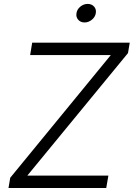

<svg xmlns="http://www.w3.org/2000/svg" viewBox="-20 -941 669 961"><path d="M22.5 0 31.2 -51.3 534.7 -665.5H130.9L141.1 -727.5H629.4L620.6 -675.3L116.7 -62H522.5L511.7 0ZM403.3 -828.6Q383.3 -828.6 371.3 -842.3Q359.4 -856 362.8 -875Q365.7 -894.5 382.3 -908Q398.9 -921.4 418.9 -921.4Q439 -921.4 450.9 -908Q462.9 -894.5 459.5 -875Q456.5 -856 439.9 -842.3Q423.3 -828.6 403.3 -828.6Z"/></svg>

Font: Inter Light
Style: Italic
Weight: 300
Italic angle: -9.3988°
Designer: Rasmus Andersson
Foundry: rsms
Version: Version 4.001;git-66647c0bb